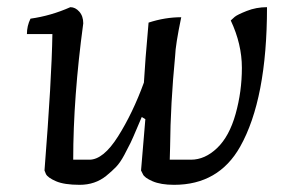

<svg xmlns="http://www.w3.org/2000/svg" viewBox="-20 -505 806 535"><path d="M512 -60Q551 -60 585 -92.5Q619 -125 636.5 -187.5Q654 -250 654 -316Q654 -382 623 -448Q627 -452 634 -458Q641 -464 667.5 -474.5Q694 -485 724 -485Q724 -229 649 -96Q589 10 465 10Q428 10 405 0Q382 -10 378 -20L373 -30L385 -173L375 -179Q371 -170 360.5 -145Q350 -120 344 -107.5Q338 -95 326.5 -73.5Q315 -52 303.5 -40Q292 -28 276 -15Q245 10 202 10Q159 10 136 0Q113 -10 108 -20L104 -30Q124 -284 126 -410H55Q55 -433 65 -453Q122 -461 176 -485Q190 -485 201 -472.5Q212 -460 212 -440Q184 -233 184 -60H229Q268 -60 309 -125Q350 -190 381 -275Q384 -331 394 -442Q440 -457 485 -457Q469 -380 468 -349Q455 -215 454 -96L453 -60Z"/></svg>

Font: Kotta One
Style: Regular
Weight: 400
Designer: Ania Kruk
Foundry: Ania Kruk
Version: Version 1.001